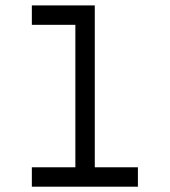

<svg xmlns="http://www.w3.org/2000/svg" viewBox="-20 -704 640 724"><path d="M100.1 -683.6H337.4V-73.2H500V0H100.1V-73.2H264.2V-610.4H100.1Z"/></svg>

Font: Anka/Coder
Style: Regular
Weight: 400
Monospace: yes
Version: Version 001.100